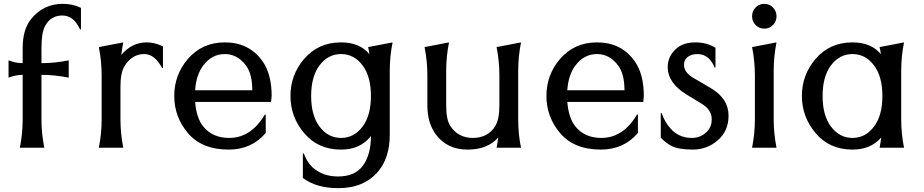

<svg xmlns="http://www.w3.org/2000/svg" viewBox="-20 -767 4797 997"><path d="M83 0Q97.7 -73.2 97.7 -146.5V-378.4Q63 -378.4 24.4 -363.8V-453.6Q62.5 -439 97.7 -439V-517.6Q97.7 -613.8 141.6 -668.5Q205.6 -747.1 306.2 -747.1Q358.4 -747.1 400.4 -726.1V-614.7H395.5Q362.3 -686.5 304.2 -686.5Q243.2 -686.5 213.9 -631.8Q195.3 -597.2 195.3 -517.6V-439Q263.7 -439 336.9 -453.6V-363.8Q263.7 -378.4 195.3 -378.4V-146.5Q195.3 -74.2 210 0Z M493.2 0Q507.8 -73.2 507.8 -146.5V-376Q507.8 -449.2 493.2 -522.5L620.1 -546.9Q613.8 -514.6 609.9 -481.9Q665 -546.9 741.7 -546.9Q784.2 -546.9 826.2 -525.9V-414.6H821.3Q783.2 -486.3 728.5 -486.3Q666 -486.3 627 -424.3Q605.5 -390.1 605.5 -317.4V-146.5Q605.5 -73.2 620.1 0Z M1359.9 -171.9V-76.7Q1286.6 9.8 1167.5 9.8Q1027.8 9.8 955.1 -76.7Q884.8 -160.6 884.8 -268.6Q884.8 -377.9 955.1 -460.4Q1029.3 -546.9 1147.5 -546.9Q1273.4 -546.9 1342.8 -449.7Q1390.6 -382.8 1390.6 -268.6L1387.7 -237.8H993.2Q1000.5 -152.8 1035.2 -110.4Q1083.5 -50.8 1169.9 -50.8Q1283.7 -50.8 1355 -171.9ZM993.2 -298.3H1290Q1290 -382.8 1257.3 -426.8Q1212.9 -486.3 1147.5 -486.3Q1080.1 -486.3 1035.2 -426.8Q998.5 -377.9 993.2 -298.3Z M1863.3 -426.8Q1818.8 -486.3 1751 -486.3Q1683.1 -486.3 1638.7 -426.8Q1595.7 -369.1 1595.7 -268.6Q1595.7 -168 1638.7 -110.4Q1683.1 -50.8 1751 -50.8Q1818.8 -50.8 1863.3 -110.4Q1906.2 -168 1906.2 -268.6Q1906.2 -369.1 1863.3 -426.8ZM2018.6 -546.9Q2003.9 -473.6 2003.9 -400.4V-66.9Q2003.9 51.8 1943.4 123.5Q1870.1 210 1736.8 210Q1623 210 1552.7 157.2V29.8H1557.6Q1574.7 76.2 1602.5 101.6Q1655.8 149.4 1734.9 149.4Q1822.3 149.4 1863.3 94.7Q1906.2 37.1 1906.2 -60.5Q1851.1 9.8 1751 9.8Q1630.9 9.8 1558.6 -76.7Q1488.3 -160.6 1488.3 -268.6Q1488.3 -377.9 1558.6 -460.4Q1632.3 -546.9 1751 -546.9Q1847.7 -546.9 1898.4 -485.8Q1896 -503.9 1891.6 -522.5Z M2685.5 0H2558.6Q2564 -26.9 2567.4 -53.2Q2512.2 9.8 2407.7 9.8Q2301.8 9.8 2243.2 -68.8Q2199.2 -128.4 2199.2 -219.7V-376Q2199.2 -449.2 2184.6 -522.5L2311.5 -546.9Q2296.9 -473.6 2296.9 -400.4V-219.7Q2296.9 -145.5 2318.4 -112.8Q2359.4 -50.8 2435.1 -50.8Q2513.7 -50.8 2551.8 -112.8Q2573.2 -147.9 2573.2 -219.7V-376Q2573.2 -449.2 2558.6 -522.5L2685.5 -546.9Q2670.9 -473.6 2670.9 -400.4V-146.5Q2670.9 -68.8 2685.5 0Z M3292.5 -171.9V-76.7Q3219.2 9.8 3100.1 9.8Q2960.4 9.8 2887.7 -76.7Q2817.4 -160.6 2817.4 -268.6Q2817.4 -377.9 2887.7 -460.4Q2961.9 -546.9 3080.1 -546.9Q3206.1 -546.9 3275.4 -449.7Q3323.2 -382.8 3323.2 -268.6L3320.3 -237.8H2925.8Q2933.1 -152.8 2967.8 -110.4Q3016.1 -50.8 3102.5 -50.8Q3216.3 -50.8 3287.6 -171.9ZM2925.8 -298.3H3222.7Q3222.7 -382.8 3189.9 -426.8Q3145.5 -486.3 3080.1 -486.3Q3012.7 -486.3 2967.8 -426.8Q2931.2 -377.9 2925.8 -298.3Z M3411.1 -179.7H3416Q3430.7 -134.8 3461.9 -99.6Q3504.9 -50.8 3573.2 -50.8Q3620.1 -50.8 3652.8 -85.4Q3675.8 -109.9 3675.8 -147Q3675.8 -196.3 3625.5 -227.1L3546.9 -274.9Q3447.3 -335.4 3447.3 -418.9Q3447.3 -478 3495.6 -517.6Q3531.2 -546.9 3591.8 -546.9Q3648.9 -546.9 3695.3 -519V-416.5H3690.4Q3687.5 -427.7 3675.3 -445.8Q3647.9 -486.3 3600.1 -486.3Q3573.7 -486.3 3554.7 -473.6Q3531.7 -458.5 3531.7 -430.7Q3531.7 -391.1 3580.1 -362.8L3671.4 -309.1Q3763.2 -254.9 3763.2 -166.5Q3763.2 -85.4 3705.1 -36.6Q3649.9 9.8 3576.2 9.8Q3503.9 9.3 3468.8 -8.3Q3438.5 -23.4 3411.1 -52.2Z M3885.3 0Q3899.9 -73.2 3899.9 -146.5V-376Q3899.9 -449.2 3885.3 -522.5L4012.2 -546.9Q3997.6 -473.6 3997.6 -400.4V-146.5Q3997.6 -73.2 4012.2 0ZM3903.8 -637Q3885.3 -655.8 3885.3 -682.6Q3885.3 -709.5 3903.8 -728.3Q3922.4 -747.1 3948.7 -747.1Q3975.1 -747.1 3993.7 -728.3Q4012.2 -709.5 4012.2 -682.6Q4012.2 -655.8 3993.7 -637Q3975.1 -618.2 3948.7 -618.2Q3922.4 -618.2 3903.8 -637Z M4674.3 0H4547.4Q4552.7 -26.9 4556.2 -53.2Q4501.5 9.8 4406.7 9.8Q4286.6 9.8 4214.4 -76.7Q4144 -160.6 4144 -268.6Q4144 -377.9 4214.4 -460.4Q4288.1 -546.9 4406.7 -546.9Q4503.4 -546.9 4554.2 -485.8Q4551.8 -503.9 4547.4 -522.5L4674.3 -546.9Q4659.7 -475.6 4659.7 -400.4V-146.5Q4659.7 -73.2 4674.3 0ZM4519 -426.8Q4474.6 -486.3 4406.7 -486.3Q4338.9 -486.3 4294.4 -426.8Q4251.5 -369.1 4251.5 -268.6Q4251.5 -168 4294.4 -110.4Q4338.9 -50.8 4406.7 -50.8Q4474.6 -50.8 4519 -110.4Q4562 -168 4562 -268.6Q4562 -369.1 4519 -426.8Z"/></svg>

Font: Classica
Style: Book
Weight: 400
Version: Version 1.001